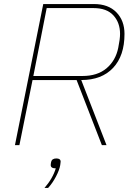

<svg xmlns="http://www.w3.org/2000/svg" viewBox="-20 -718 670 950"><path d="M259 66Q280 66 280 82Q280 87 278 99Q274 123 257 155.5Q240 188 218 212H200Q241 165 256 115Q231 115 231 99Q231 93 233 83Q237 66 259 66ZM141 -322 76 0H54L194 -698H445Q516 -698 556 -657Q596 -616 596 -550Q596 -442 539.5 -382Q483 -322 382 -322L507 0H484L359 -322ZM145 -342H388Q462 -342 507 -380Q552 -418 565 -481Q574 -525 574 -550Q574 -606 541 -642Q508 -678 443 -678H211Z"/></svg>

Font: IBM Plex Sans Thin
Style: Italic
Weight: 100
Italic angle: -11.31°
Designer: Mike Abbink, Paul van der Laan, Pieter van Rosmalen
Foundry: Bold Monday
Version: Version 3.0